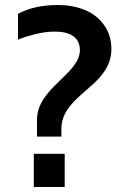

<svg xmlns="http://www.w3.org/2000/svg" viewBox="-20 -745 537 765"><path d="M224.6 -200.7V-232.4C224.6 -309.1 289.6 -354.5 345.2 -404.8C387.2 -441.9 423.8 -486.8 423.8 -548.8C423.8 -586.9 413.6 -619.6 393.6 -646.5C373.5 -673.8 347.7 -693.8 315.9 -706.1C284.2 -718.8 249 -725.1 210.4 -725.1C148.4 -725.1 95.7 -713.4 51.8 -689.9V-586.9C68.4 -594.2 90.8 -601.1 118.7 -608.4C147 -615.7 173.8 -619.1 199.2 -619.1C259.3 -619.1 298.3 -596.2 298.3 -545.4C298.3 -449.7 127.4 -395 127.4 -267.6V-200.7ZM237.8 0V-132.3H114.7V0Z"/></svg>

Font: Ride
Style: Bold
Weight: 700
Version: Version 3.000